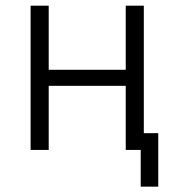

<svg xmlns="http://www.w3.org/2000/svg" viewBox="-20 -538 626 689"><path d="M89.8 0V-517.6H154.8V-287.6H431.2V-517.6H496.1V-60.1H547.9V131.8H484.9V0H431.2V-230H154.8V0Z"/></svg>

Font: Caskaydia Cove Light
Style: Regular
Weight: 300
Monospace: yes
Designer: Aaron Bell
Foundry: Saja Typeworks
Version: Version 4.300; ttfautohint (v1.8.3)